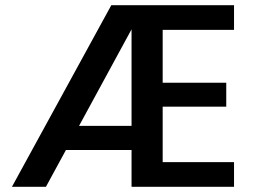

<svg xmlns="http://www.w3.org/2000/svg" viewBox="-20 -720 978 740"><path d="M26 0 409 -700H882V-605H607V-401H852V-309H607V-95H882V0H487V-607L157 0ZM167 -142 217 -235H544V-142Z"/></svg>

Font: DM Sans 10pt SemiBold
Style: Regular
Weight: 600
Version: Version 4.004;gftools[0.9.30]